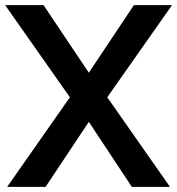

<svg xmlns="http://www.w3.org/2000/svg" viewBox="-23 -730 692 750"><path d="M147 -710 324 -446 500 -710H649L396 -350L641 0H492L324 -254L155 0H5L250 -350L-3 -710Z"/></svg>

Font: PTCRaleway
Style: Bold
Weight: 700
Designer: Matt McInerney, Pablo Impallari, Rodrigo Fuenzalida
Foundry: Matt McInerney, Pablo Impallari, Rodrigo Fuenzalida
Version: Version 3.000g; ttfautohint (v1.5) -l 8 -r 28 -G 28 -x 14 -D